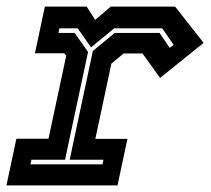

<svg xmlns="http://www.w3.org/2000/svg" viewBox="-22 -560 636 580"><path d="M-2.5 0 27.5 -141H124.5L178 -391.5L172 -399H83.5L113.5 -540H240L265.5 -500L312.5 -540H507L593 -430.5L461.5 -324.5L408.5 -398.5H351.5L314.5 -368L266 -140.5H363L333 0ZM70 -63.5H287.5L290.5 -77.5H188.5L258.5 -406L324.5 -460.5H460L490.5 -415.5L502.5 -424.5L468 -474.5H323L253 -417L212.5 -474.5H157.5L154.5 -460.5H203.5L244 -403L174.5 -77.5H73Z"/></svg>

Font: Tourney
Style: Bold Italic
Weight: 700
Italic angle: -12°
Version: Version 1.015